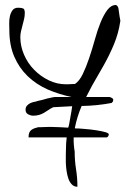

<svg xmlns="http://www.w3.org/2000/svg" viewBox="-20 -542 491 752"><path d="M129.9 -43.9H139.6Q147.5 -43.9 155.3 -44.4Q163.1 -44.9 170.9 -44.9H179.7Q191.4 -44.9 211.9 -43.9Q228.5 -43 247.1 -42Q250 -49.8 251 -56.6Q255.9 -82 259.8 -106.4L262.7 -126Q225.6 -124 188.5 -122.1Q176.8 -116.2 168.5 -110.4Q160.2 -104.5 151.4 -99.6Q142.6 -94.7 132.8 -91.8Q123 -88.9 109.4 -88.9Q100.6 -88.9 90.3 -94.2Q80.1 -99.6 80.1 -112.3Q80.1 -122.1 85.9 -128.4Q91.8 -134.8 99.1 -138.2Q106.4 -141.6 114.7 -143.1Q123 -144.5 127 -146.5Q133.8 -148.4 144.5 -150.4L165 -156.2Q176.8 -159.2 185.1 -160.6Q193.4 -162.1 194.3 -162.1H259.8Q210 -172.9 167 -191.4Q121.1 -211.9 87.9 -244.1Q54.7 -276.4 35.6 -320.8Q16.6 -365.2 16.6 -424.8Q16.6 -433.6 16.1 -448.7Q15.6 -463.9 18.6 -477.5Q21.5 -491.2 28.8 -501.5Q36.1 -511.7 50.8 -511.7Q64.5 -511.7 70.8 -508.8Q77.1 -505.9 77.1 -491.2Q77.1 -478.5 74.2 -466.8Q71.3 -455.1 68.4 -443.8Q65.4 -432.6 62.5 -420.4Q59.6 -408.2 59.6 -396.5Q59.6 -361.3 74.2 -327.6Q88.9 -293.9 113.8 -268.6Q138.7 -243.2 170.9 -227.5Q203.1 -211.9 238.3 -211.9H245.1Q250 -211.9 255.9 -212.4Q261.7 -212.9 265.6 -212.9H273.4Q291 -224.6 304.2 -252Q317.4 -279.3 329.1 -314Q340.8 -348.6 351.1 -385.7Q361.3 -422.9 373.5 -453.1Q385.7 -483.4 400.4 -502.9Q415 -522.5 434.6 -522.5Q435.5 -522.5 438.5 -519.5Q441.4 -516.6 442.4 -513.7Q443.4 -512.7 444.3 -506.3Q445.3 -500 446.3 -492.2Q447.3 -484.4 448.7 -475.6Q450.2 -466.8 451.2 -462.9V-459Q444.3 -412.1 426.8 -369.6Q409.2 -327.1 386.7 -287.1Q364.3 -247.1 340.8 -207Q329.1 -185.5 317.4 -162.1H410.2Q411.1 -162.1 416.5 -159.2Q421.9 -156.2 422.9 -154.3V-153.3L423.8 -150.4L422.9 -148.4V-146.5Q422.9 -144.5 419.9 -141.6L417 -138.7Q359.4 -127.9 302.7 -127H299.8Q282.2 -85.9 273.4 -42Q273.4 -40 273.4 -39.1Q291 -39.1 309.6 -37.1Q335.9 -35.2 357.4 -31.7Q378.9 -28.3 392.6 -24.4Q406.2 -20.5 406.2 -15.6Q406.2 -15.6 405.8 -14.6Q405.3 -13.7 405.3 -12.7V-11.7Q405.3 -9.8 402.3 -6.8Q399.4 -3.9 398.4 -3.9H268.6Q267.6 22.5 272.5 51.8Q272.5 86.9 277.8 120.6Q283.2 154.3 283.2 189.5Q270.5 189.5 261.7 180.7Q252.9 171.9 248 158.2Q243.2 144.5 240.7 127.4Q238.3 110.4 237.8 94.2Q237.3 78.1 237.8 64.5Q238.3 50.8 238.3 43.9Q238.3 19.5 241.2 -3.9H91.8Q91.8 -15.6 94.7 -22.5Q97.7 -29.3 103 -33.2Q108.4 -37.1 115.2 -39.6Q122.1 -42 129.9 -43.9Z"/></svg>

Font: Zeyada
Style: Regular
Weight: 400
Version: Version 1.002 2010